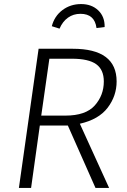

<svg xmlns="http://www.w3.org/2000/svg" viewBox="-20 -925 627 945"><path d="M373 -316 517 0H450L314 -307H176L133 0H73L170 -685H338Q554 -685 554 -524Q554 -453 510 -395Q466 -337 373 -316ZM302 -356Q402 -356 446.5 -406Q491 -456 491 -524Q491 -582 453.5 -609Q416 -636 334 -636H223L183 -356ZM235 -796Q248 -846 287.5 -875.5Q327 -905 379 -905Q431 -905 463.5 -874Q496 -843 495 -792L455 -787Q446 -857 376 -857Q341 -857 314.5 -838Q288 -819 273 -784Z"/></svg>

Font: FiraGO Light
Style: Italic
Weight: 300
Italic angle: -8°
Designer: bBox Type GmbH
Foundry: bBox Type GmbH
Version: Version 1.001